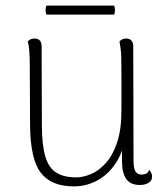

<svg xmlns="http://www.w3.org/2000/svg" viewBox="-20 -651 595 683"><path d="M430 -514Q440 -514 447 -507Q454 -500 454 -486L455 -80Q455 -52 462 -41Q469 -30 484 -30Q490 -30 498 -32.5Q506 -35 511 -47Q521 -35 521 -22Q521 -9 509 -1Q497 7 477 7Q444 7 429 -14.5Q414 -36 414 -78V-173L428 -184Q423 -123 397 -79Q371 -35 330.5 -11.5Q290 12 242 12Q163 12 125.5 -36Q88 -84 87 -205L86 -412Q86 -441 84.5 -465Q83 -489 79 -504Q83 -508 88.5 -511Q94 -514 104 -514Q115 -514 121.5 -507Q128 -500 128 -487L129 -206Q129 -136 141 -95Q153 -54 180 -37Q207 -20 251 -20Q275 -20 303 -31.5Q331 -43 356 -70.5Q381 -98 396.5 -144Q412 -190 412 -260Q412 -328 412 -371Q412 -414 411.5 -439.5Q411 -465 409 -479Q407 -493 405 -504Q408 -507 414 -510.5Q420 -514 430 -514ZM145 -631H386Q392 -615 386 -599H145Q139 -615 145 -631Z"/></svg>

Font: Arima Thin ExtraLight
Style: Regular
Weight: 250
Version: Version 1.100